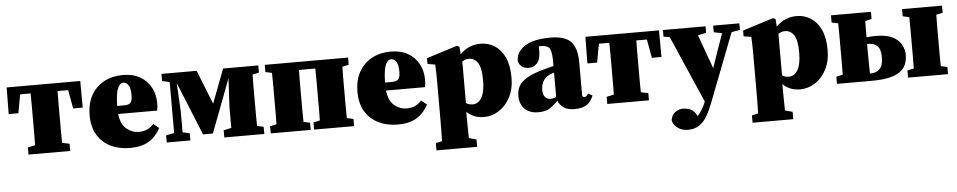

<svg xmlns="http://www.w3.org/2000/svg" viewBox="-41 -815 6775 1359"><g transform="rotate(-5 3346.5 -135.5)"><path d="M22 -298 24 -487H547L548 -298H480L456 -430H381Q380 -393 380 -351Q380 -309 380 -277V-210Q380 -179 380 -139Q380 -99 381 -62L433 -51V0H137V-51L189 -62Q190 -99 190 -139Q190 -179 190 -210V-277Q190 -309 190 -351Q190 -393 189 -430H115L91 -298Z M849 -449Q826 -449 810 -415Q794 -381 792 -288H839Q875 -288 887.5 -302.5Q900 -317 900 -355Q900 -407 884.5 -428Q869 -449 849 -449ZM858 16Q781 16 721 -13Q661 -42 626.5 -98.5Q592 -155 592 -238Q592 -323 625.5 -382Q659 -441 717.5 -472Q776 -503 850 -503Q923 -503 973.5 -473.5Q1024 -444 1050 -394.5Q1076 -345 1076 -284Q1076 -268 1075 -256.5Q1074 -245 1071 -231H794Q802 -158 841.5 -125Q881 -92 928 -92Q963 -92 989 -104Q1015 -116 1035 -139L1075 -107Q1041 -45 989.5 -14.5Q938 16 858 16Z M1119 0V-51L1177 -62V-425L1124 -436V-487H1374L1470 -245L1562 -487H1812V-436L1766 -426Q1765 -390 1765 -349Q1765 -308 1765 -277V-210Q1765 -179 1765 -138Q1765 -97 1766 -61L1812 -51V0H1528V-51L1583 -63V-212L1594 -415L1450 -35H1380L1226 -413L1237 -211V-62L1287 -51V0Z M1858 0V-51L1904 -61Q1905 -97 1905 -138Q1905 -179 1905 -210V-277Q1905 -308 1905 -349Q1905 -390 1904 -426L1858 -436V-487H2450V-436L2404 -426Q2403 -390 2403 -349Q2403 -308 2403 -277V-210Q2403 -179 2403 -138Q2403 -97 2404 -61L2450 -51V0H2166V-51L2212 -61Q2213 -97 2213 -138Q2213 -179 2213 -210V-277Q2213 -309 2213 -351Q2213 -393 2212 -430H2096Q2095 -393 2095 -351Q2095 -309 2095 -277V-210Q2095 -179 2095 -138Q2095 -97 2096 -61L2142 -51V0Z M2752 -449Q2729 -449 2713 -415Q2697 -381 2695 -288H2742Q2778 -288 2790.5 -302.5Q2803 -317 2803 -355Q2803 -407 2787.5 -428Q2772 -449 2752 -449ZM2761 16Q2684 16 2624 -13Q2564 -42 2529.5 -98.5Q2495 -155 2495 -238Q2495 -323 2528.5 -382Q2562 -441 2620.5 -472Q2679 -503 2753 -503Q2826 -503 2876.5 -473.5Q2927 -444 2953 -394.5Q2979 -345 2979 -284Q2979 -268 2978 -256.5Q2977 -245 2974 -231H2697Q2705 -158 2744.5 -125Q2784 -92 2831 -92Q2866 -92 2892 -104Q2918 -116 2938 -139L2978 -107Q2944 -45 2892.5 -14.5Q2841 16 2761 16Z M3016 222V170L3061 160Q3062 110 3062.5 68.5Q3063 27 3063 -8V-272Q3063 -300 3062.5 -317Q3062 -334 3061.5 -349Q3061 -364 3060 -384L3006 -393V-434L3225 -503L3242 -494L3246 -441Q3307 -503 3392 -503Q3447 -503 3492 -474.5Q3537 -446 3563.5 -389Q3590 -332 3590 -246Q3590 -164 3559 -105.5Q3528 -47 3478.5 -15.5Q3429 16 3373 16Q3333 16 3303 3.5Q3273 -9 3250 -32V-8Q3250 26 3250.5 66.5Q3251 107 3252 155L3305 170V222ZM3300 -404Q3287 -404 3275.5 -400Q3264 -396 3253 -389V-94Q3273 -80 3300 -80Q3340 -80 3364 -120.5Q3388 -161 3388 -246Q3388 -332 3364 -368Q3340 -404 3300 -404Z M4016 16Q3969 16 3940.5 -2.5Q3912 -21 3899 -54Q3870 -23 3840.5 -3.5Q3811 16 3757 16Q3698 16 3662.5 -18Q3627 -52 3627 -113Q3627 -152 3644.5 -182.5Q3662 -213 3706.5 -238.5Q3751 -264 3832 -285Q3847 -289 3862.5 -293Q3878 -297 3893 -301V-337Q3893 -401 3878.5 -425Q3864 -449 3817 -449Q3813 -449 3809.5 -449Q3806 -449 3802 -449V-415Q3802 -354 3777 -328.5Q3752 -303 3720 -303Q3659 -303 3644 -357Q3644 -422 3705.5 -462.5Q3767 -503 3888 -503Q3992 -503 4034.5 -457.5Q4077 -412 4077 -309V-80Q4077 -63 4094 -63Q4100 -63 4106 -67.5Q4112 -72 4121 -85L4150 -69Q4132 -23 4100.5 -3.5Q4069 16 4016 16ZM3799 -137Q3799 -104 3814.5 -87.5Q3830 -71 3852 -71Q3873 -71 3893 -81V-254Q3889 -253 3885.5 -251.5Q3882 -250 3878 -249Q3841 -238 3820 -209.5Q3799 -181 3799 -137Z M4134 -298 4136 -487H4659L4660 -298H4592L4568 -430H4493Q4492 -393 4492 -351Q4492 -309 4492 -277V-210Q4492 -179 4492 -139Q4492 -99 4493 -62L4545 -51V0H4249V-51L4301 -62Q4302 -99 4302 -139Q4302 -179 4302 -210V-277Q4302 -309 4302 -351Q4302 -393 4301 -430H4227L4203 -298Z M5044 -440V-487H5230V-440L5170 -430L4981 59Q4960 113 4937 151.5Q4914 190 4882 211Q4850 232 4801 232Q4760 232 4728.5 209Q4697 186 4693 153Q4700 115 4725 97.5Q4750 80 4782 80Q4802 80 4827.5 88.5Q4853 97 4873 130L4880 141Q4897 121 4912.5 96Q4928 71 4938 43L4731 -432L4687 -440V-487H4990V-441L4931 -428L5018 -187L5061 -312L5102 -428Z M5262 222V170L5307 160Q5308 110 5308.5 68.5Q5309 27 5309 -8V-272Q5309 -300 5308.5 -317Q5308 -334 5307.5 -349Q5307 -364 5306 -384L5252 -393V-434L5471 -503L5488 -494L5492 -441Q5553 -503 5638 -503Q5693 -503 5738 -474.5Q5783 -446 5809.5 -389Q5836 -332 5836 -246Q5836 -164 5805 -105.5Q5774 -47 5724.5 -15.5Q5675 16 5619 16Q5579 16 5549 3.5Q5519 -9 5496 -32V-8Q5496 26 5496.5 66.5Q5497 107 5498 155L5551 170V222ZM5546 -404Q5533 -404 5521.5 -400Q5510 -396 5499 -389V-94Q5519 -80 5546 -80Q5586 -80 5610 -120.5Q5634 -161 5634 -246Q5634 -332 5610 -368Q5586 -404 5546 -404Z M6118 -210Q6118 -177 6118.5 -133.5Q6119 -90 6120 -52Q6165 -52 6189.5 -77Q6214 -102 6214 -158Q6214 -217 6191 -240Q6168 -263 6120 -263H6118ZM5881 -436V-487H6165V-436L6119 -426Q6119 -399 6118.5 -368.5Q6118 -338 6118 -310Q6136 -312 6152.5 -313Q6169 -314 6184 -314Q6260 -314 6303.5 -291.5Q6347 -269 6365.5 -234.5Q6384 -200 6384 -163Q6384 -129 6373.5 -99.5Q6363 -70 6335.5 -47.5Q6308 -25 6257 -12.5Q6206 0 6125 0H5881V-51L5927 -61Q5928 -97 5928 -138Q5928 -179 5928 -210V-277Q5928 -308 5928 -349Q5928 -390 5927 -426ZM6386 -436V-487H6670V-436L6624 -426Q6623 -390 6623 -349Q6623 -308 6623 -277V-210Q6623 -179 6623 -138Q6623 -97 6624 -61L6670 -51V0H6386V-51L6432 -61Q6433 -97 6433 -138Q6433 -179 6433 -210V-277Q6433 -308 6433 -349Q6433 -390 6432 -426Z"/></g></svg>

Font: Source Serif 4 Black
Style: Regular
Weight: 900
Designer: Frank Grießhammer
Foundry: Adobe
Version: Version 4.005;hotconv 1.1.0;makeotfexe 2.6.0